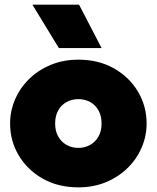

<svg xmlns="http://www.w3.org/2000/svg" viewBox="-20 -792 675 827"><path d="M317.5 15Q230.5 15 164.2 -22.5Q98 -60 60.8 -122.5Q23.5 -185 23.5 -260Q23.5 -314 44.8 -363.5Q66 -413 105.2 -451.5Q144.5 -490 198.5 -512.5Q252.5 -535 317.5 -535Q404.5 -535 470.8 -497.5Q537 -460 574.2 -397.5Q611.5 -335 611.5 -260Q611.5 -206 590.2 -156.5Q569 -107 529.8 -68.5Q490.5 -30 436.8 -7.5Q383 15 317.5 15ZM317.5 -155Q345.5 -155 368.2 -167.8Q391 -180.5 404.2 -204Q417.5 -227.5 417.5 -260Q417.5 -292.5 404.5 -316Q391.5 -339.5 368.8 -352.2Q346 -365 317.5 -365Q289 -365 266.2 -352.2Q243.5 -339.5 230.5 -316Q217.5 -292.5 217.5 -260Q217.5 -227.5 230.8 -204Q244 -180.5 266.8 -167.8Q289.5 -155 317.5 -155ZM233.5 -585 119.5 -772H320.5L417.5 -585Z"/></svg>

Font: Geologica Cursive Black
Style: Regular
Weight: 900
Designer: Sindre Bremnes, Frode Helland
Foundry: Monokrom Skriftforlag AS
Version: Version 1.010;gftools[0.9.28]